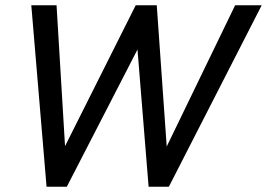

<svg xmlns="http://www.w3.org/2000/svg" viewBox="-20 -710 1015 730"><path d="M99 -690H195L230 -109L207 -114L496 -690H576L617 -108L594 -112L874 -690H975L622 0H545L499 -568L524 -563L234 0H157Z"/></svg>

Font: Radio Canada
Style: Italic
Weight: 400
Italic angle: -12°
Designer: Charles Daoud, Etienne Aubert Bonn, Alexandre Saumier Demers, Jacques Le Bailly
Foundry: Radio-Canada
Version: Version 2.104;gftools[0.9.28.dev5+ged2979d]